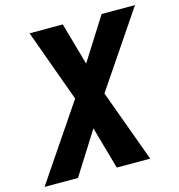

<svg xmlns="http://www.w3.org/2000/svg" viewBox="-141 -831 866 927"><g transform="rotate(-15 292.5 -367.5)"><path d="M-32 0H135L269 -212L329 0H496L364 -361L617 -735H450L316 -523L256 -735H90L221 -374Z"/></g></svg>

Font: Iosevka Sparkle Heavy Oblique
Style: Regular
Weight: 900
Italic angle: -9°
Designer: Belleve Invis
Foundry: Belleve Invis
Version: Version 4.5.0; ttfautohint (v1.8.3)